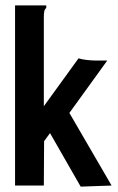

<svg xmlns="http://www.w3.org/2000/svg" viewBox="-20 -690 440 714"><path d="M166 -195 144 -165 143 0H36V-670H152V-661Q146 -655 144.5 -647.5Q143 -640 143 -624V-295L272 -473Q285 -469 303 -467Q321 -465 333 -465H379L238 -270L395 0L280 4Z"/></svg>

Font: Inconsolata Condensed ExtraBold
Style: Regular
Weight: 800
Width: 3
Monospace: yes
Designer: Raph Levien, Cyreal, Brenton Simpson
Foundry: Raph Levien, Cyreal, Google
Version: Version 3.001; ttfautohint (v1.8.2.53-6de2)